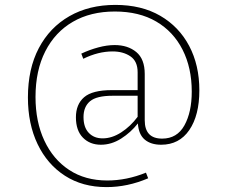

<svg xmlns="http://www.w3.org/2000/svg" viewBox="-20 -658 919 784"><path d="M415 106Q317 106 245 59.5Q173 13 133.5 -69.5Q94 -152 94 -260Q94 -377 138.5 -461.5Q183 -546 263.5 -592Q344 -638 451 -638Q558 -638 634.5 -593.5Q711 -549 752.5 -470.5Q794 -392 794 -289Q794 -187 753 -127Q712 -67 638 -67Q596 -67 571 -88Q546 -109 543 -154Q514 -117 474.5 -92Q435 -67 392 -67Q347 -67 318.5 -96Q290 -125 290 -179Q290 -232 323.5 -261Q357 -290 437 -290H542V-363Q542 -408 512.5 -428Q483 -448 440 -448Q381 -448 320 -418L312 -439Q346 -455 381.5 -464.5Q417 -474 448 -474Q502 -474 536.5 -445.5Q571 -417 571 -356V-167Q571 -92 642 -92Q703 -92 733 -146Q763 -200 763 -284Q763 -381 725.5 -455Q688 -529 618 -570Q548 -611 449 -611Q350 -611 277.5 -569Q205 -527 165 -448.5Q125 -370 125 -262Q125 -161 161 -84Q197 -7 262.5 36Q328 79 418 79Q497 79 576 47L585 70Q501 106 415 106ZM399 -93Q437 -93 475 -117.5Q513 -142 542 -181V-267H440Q374 -267 347.5 -244.5Q321 -222 321 -180Q321 -138 342.5 -115.5Q364 -93 399 -93Z"/></svg>

Font: Bitter ExtraLight
Style: Regular
Weight: 200
Designer: Sol Matas, and Bitter project Authors
Foundry: Sol Matas
Version: Version 2.001